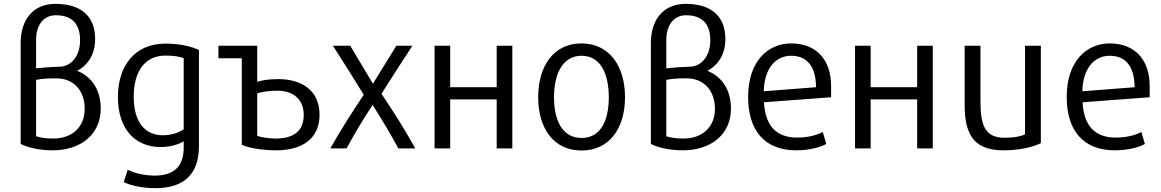

<svg xmlns="http://www.w3.org/2000/svg" viewBox="-20 -767 6015 995"><path d="M473 -565C473 -490 441 -433 380 -400C459 -368 502 -298 502 -203C502 -74 402 12 253 12C194 12 130 1 87 -21V-543C87 -669 155 -747 267 -747C400 -747 473 -683 473 -565ZM419 -203C419 -298 361 -361 273 -361C224 -361 195 -359 167 -353V-61C186 -54 218 -49 256 -49C355 -49 419 -110 419 -203ZM167 -413C202 -417 247 -420 300 -422C357 -430 395 -484 395 -559C395 -644 352 -688 269 -688C207 -688 167 -639 167 -560Z M1011 -10C1011 136 933 208 786 208C717 208 660 195 621 177L642 113C674 129 727 143 781 143C883 143 932 94 932 -2V-35C914 -23 870 -5 812 -5C684 -5 591 -94 591 -265C591 -426 679 -541 837 -541C920 -541 976 -524 1011 -508ZM932 -97V-465C911 -474 883 -479 837 -479C728 -479 673 -393 673 -266C673 -132 733 -66 824 -66C869 -66 908 -80 932 -97Z M1112 -530H1313V-343C1336 -351 1373 -357 1423 -357C1538 -357 1636 -303 1636 -172C1636 -51 1549 12 1412 12C1340 12 1267 0 1233 -17V-465H1112ZM1554 -171C1554 -248 1504 -297 1418 -297C1380 -297 1340 -292 1313 -283V-63C1334 -55 1375 -49 1408 -49C1504 -49 1554 -90 1554 -171Z M2132 2H2044C2009 -64 1959 -148 1911 -223C1862 -150 1810 -61 1776 2H1692C1746 -95 1806 -187 1865 -276C1813 -361 1760 -445 1705 -530H1795L1915 -329H1910C1951 -396 1993 -462 2034 -530H2117C2062 -446 2010 -365 1957 -281C2015 -194 2079 -95 2132 2Z M2635 -530V2H2554V-252H2313V2H2232V-530H2313V-315H2554V-530Z M3219 -263C3219 -101 3137 13 2994 13C2850 13 2769 -101 2769 -263C2769 -426 2850 -542 2993 -542C3137 -542 3219 -426 3219 -263ZM3135 -263C3135 -378 3096 -478 2994 -478C2892 -478 2851 -378 2851 -263C2851 -147 2892 -52 2994 -52C3096 -52 3135 -147 3135 -263Z M3739 -565C3739 -490 3707 -433 3646 -400C3725 -368 3768 -298 3768 -203C3768 -74 3668 12 3519 12C3460 12 3396 1 3353 -21V-543C3353 -669 3421 -747 3533 -747C3666 -747 3739 -683 3739 -565ZM3685 -203C3685 -298 3627 -361 3539 -361C3490 -361 3461 -359 3433 -353V-61C3452 -54 3484 -49 3522 -49C3621 -49 3685 -110 3685 -203ZM3433 -413C3468 -417 3513 -420 3566 -422C3623 -430 3661 -484 3661 -559C3661 -644 3618 -688 3535 -688C3473 -688 3433 -639 3433 -560Z M4287 -263 3939 -237C3946 -116 4002 -54 4111 -54C4175 -54 4219 -70 4244 -83L4262 -21C4235 -5 4177 12 4106 12C3945 12 3857 -88 3857 -265C3857 -449 3959 -542 4080 -542C4209 -542 4287 -459 4287 -321ZM4209 -315C4208 -426 4160 -478 4080 -478C3998 -478 3941 -411 3938 -294Z M4814 -530V2H4733V-252H4492V2H4411V-530H4492V-315H4733V-530Z M5374 -25C5336 -7 5271 12 5179 12C5014 12 4979 -87 4979 -227V-530H5061V-247C5061 -125 5079 -53 5187 -53C5235 -53 5273 -61 5292 -71V-530H5374Z M5938 -263 5590 -237C5597 -116 5653 -54 5762 -54C5826 -54 5870 -70 5895 -83L5913 -21C5886 -5 5828 12 5757 12C5596 12 5508 -88 5508 -265C5508 -449 5610 -542 5731 -542C5860 -542 5938 -459 5938 -321ZM5860 -315C5859 -426 5811 -478 5731 -478C5649 -478 5592 -411 5589 -294Z"/></svg>

Font: Repo Regular
Style: Regular
Weight: 400
Designer: Stefan Peev
Foundry: Context Ltd
Version: Version 1.502